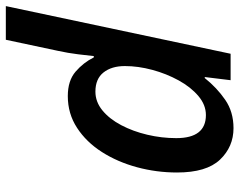

<svg xmlns="http://www.w3.org/2000/svg" viewBox="-100 -700 810 649"><g transform="rotate(-90 304.5 -375.0)"><path d="M196.3 9.8Q133.3 9.8 89.8 -35.9Q46.4 -81.5 46.4 -181.2Q46.4 -250.5 64.2 -316.4Q82 -382.3 115.7 -435.1Q149.4 -487.8 197.3 -519Q245.1 -550.3 304.7 -550.3Q356.9 -550.3 387.5 -523.9Q418 -497.6 435.5 -462.4H439.9Q441.9 -481.4 446 -515.6Q450.2 -549.8 457.5 -583L495.1 -759.8H608.9L447.8 0H358.4L369.1 -87.4H365.7Q333 -46.4 292.2 -18.3Q251.5 9.8 196.3 9.8ZM240.7 -83.5Q274.9 -83.5 304.9 -108.9Q335 -134.3 357.7 -175.5Q380.4 -216.8 393.3 -264.6Q406.2 -312.5 406.2 -357.4Q406.2 -402.3 384.5 -429.7Q362.8 -457 319.8 -457Q285.2 -457 256.3 -433.3Q227.5 -409.7 206.5 -369.9Q185.5 -330.1 174.1 -281.7Q162.6 -233.4 162.6 -183.6Q162.6 -83.5 240.7 -83.5Z"/></g></svg>

Font: Open Sans SemiBold
Style: Italic
Weight: 600
Italic angle: -12°
Designer: Monotype Design Team
Foundry: Monotype Imaging Inc.
Version: Version 3.003; ttfautohint (v1.8.4)